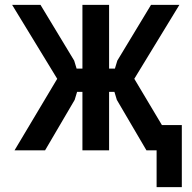

<svg xmlns="http://www.w3.org/2000/svg" viewBox="-20 -620 790 792"><path d="M462 -208 452 -241H420V-337H454L464 -370L603 -600H720L534 -295L710 0H584ZM216 -295 30 -600H147L286 -370L296 -337H330V-241H298L288 -208L166 0H40ZM320 -600H430V0H320ZM626 0H616V-104H730V152H626Z"/></svg>

Font: Martian Mono VF sWd Rg
Style: Regular
Weight: 400
Width: 6
Monospace: yes
Designer: Roman Shamin
Foundry: Evil Martians
Version: Version 1.100